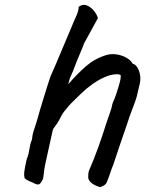

<svg xmlns="http://www.w3.org/2000/svg" viewBox="-20 -715 596 788"><path d="M549 -428Q560 -401 554 -373Q548 -345 541 -318Q539 -310 532 -291Q525 -272 518.5 -255Q512 -238 511 -235Q505 -215 494.5 -185.5Q484 -156 471.5 -118.5Q459 -81 445 -39Q443 -35 439.5 -25.5Q436 -16 432 -4Q428 8 424 18.5Q420 29 417 36Q412 43 407 46Q402 49 392 53Q373 49 357.5 37.5Q342 26 342 12Q342 6 342.5 -1Q343 -8 345 -14Q366 -62 383.5 -111Q401 -160 416 -208Q423 -230 430.5 -250Q438 -270 442 -291Q450 -308 458 -332Q466 -356 471.5 -377Q477 -398 475 -407Q471 -409 465.5 -410Q460 -411 454 -410Q433 -409 407.5 -397.5Q382 -386 357 -368Q332 -350 313 -331Q308 -326 296.5 -315Q285 -304 274 -293Q263 -282 257 -274Q240 -255 233.5 -242.5Q227 -230 221 -219Q215 -208 202 -191Q198 -187 197 -182Q196 -177 195 -174L165 -38Q161 -18 159.5 0Q158 18 154 24Q146 41 137.5 42Q129 43 116 35Q110 33 98 27.5Q86 22 81 16Q78 5 79.5 -8.5Q81 -22 87 -50Q89 -61 93.5 -72.5Q98 -84 99 -94Q101 -106 103.5 -118Q106 -130 111 -142Q112 -153 114 -162.5Q116 -172 120.5 -185Q125 -198 132 -221Q135 -233 142 -256.5Q149 -280 157.5 -308Q166 -336 174 -361Q182 -386 187 -401Q196 -421 207.5 -447.5Q219 -474 230.5 -502Q242 -530 253 -555.5Q264 -581 272 -600Q281 -623 292 -647Q303 -671 303 -687Q319 -699 334.5 -693.5Q350 -688 363 -673.5Q376 -659 382 -641L324 -535Q324 -533 319.5 -522Q315 -511 308 -494.5Q301 -478 293.5 -459.5Q286 -441 280 -424Q276 -414 272.5 -407Q269 -400 267 -395Q265 -388 263.5 -382Q262 -376 260 -369Q295 -410 331.5 -442Q368 -474 413 -488Q434 -495 456.5 -492Q479 -489 498 -478.5Q517 -468 525 -453Q539 -451 549 -428Z"/></svg>

Font: Caveat SemiBold
Style: Regular
Weight: 600
Designer: Pablo Impallari
Foundry: Pablo Impallari
Version: Version 2.000